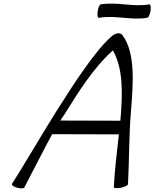

<svg xmlns="http://www.w3.org/2000/svg" viewBox="-20 -1021 849 1056"><path d="M524 -923C616 -939 698 -908 790 -923C797 -924 805 -942 808 -962C811 -982 808 -998 801 -997C709 -981 627 -1012 534 -997C527 -996 520 -978 517 -958C514 -938 517 -922 524 -923ZM114 10C162 -81 218 -194 267 -283L634 -282C623 -185 611 -88 606 8C605 14 622 16 644 12C665 7 684 -1 684 -8C691 -141 689 -271 700 -405C712 -556 727 -728 654 -827C650 -833 642 -838 631 -838C621 -838 610 -833 601 -827C510 -754 383 -556 290 -409C207 -277 102 -96 46 -10C42 -3 55 6 73 11C92 17 110 16 114 10ZM334 -391C412 -516 493 -647 601 -744C656 -646 654 -520 645 -395C644 -383 643 -370 642 -357L312 -358C319 -370 327 -381 334 -391Z"/></svg>

Font: Nupuram Light Oblique
Style: Regular
Weight: 300
Designer: Santhosh Thottingal (santhosh.thottingal@gmail.com)
Foundry: SMC
Version: Version 1.000